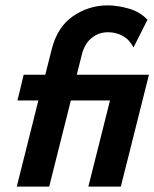

<svg xmlns="http://www.w3.org/2000/svg" viewBox="-20 -695 575 715"><path d="M42.4 0 122.9 -320.8H45.1L68.1 -416.7H148.6L172.9 -512.5Q193.8 -595.1 252.4 -635.1Q311.1 -675 381.2 -675Q416 -675 458 -663.5Q500 -652.1 529.2 -621.5L477.1 -518.1Q463.2 -546.5 437.8 -560.8Q412.5 -575 381.9 -575Q347.9 -575 321.5 -553.8Q295.1 -532.6 284.7 -491.7L266 -416.7H534.7L429.9 0H309L389.6 -320.8H243.8L163.2 0Z"/></svg>

Font: Afacad
Style: Bold Italic
Weight: 700
Italic angle: -14°
Designer: Kristian Moeller
Foundry: Dicotype
Version: Version 1.000; ttfautohint (v1.8.4.7-5d5b)